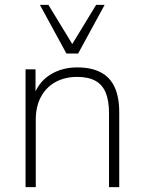

<svg xmlns="http://www.w3.org/2000/svg" viewBox="-20 -769 593 789"><path d="M85 0V-484H126V-366H115Q135 -429 184 -460.5Q233 -492 297 -492Q355 -492 393.5 -472Q432 -452 451 -411Q470 -370 470 -308V0H428V-304Q428 -355 414.5 -388Q401 -421 372 -437Q343 -453 297 -453Q246 -453 207.5 -431.5Q169 -410 148 -370.5Q127 -331 127 -278V0ZM253 -549 144 -749H179L277 -588L375 -749H410L301 -549Z"/></svg>

Font: Nunito Sans 12pt ExtraLight ExtraLight
Style: Regular
Weight: 250
Version: Version 3.101;gftools[0.9.27]